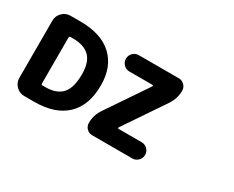

<svg xmlns="http://www.w3.org/2000/svg" viewBox="-87 -1025 1487 1222"><g transform="rotate(30 656.5 -414.0)"><path d="M395.5 -421.9Q395.5 -510.7 354.5 -551.3Q313.5 -591.8 233.4 -591.8H213.9Q204.1 -591.8 204.1 -582V-245.1Q204.1 -235.4 213.9 -235.4H233.4Q316.4 -235.4 356 -279.3Q395.5 -323.2 395.5 -421.9ZM219.7 -119.1H146.5Q111.3 -119.1 86.4 -144Q61.5 -168.9 61.5 -204.1V-624Q61.5 -659.2 86.4 -684.1Q111.3 -709 146.5 -709H219.7Q372.1 -709 453.6 -633.3Q535.2 -557.6 535.2 -421.9Q535.2 -274.4 453.6 -196.8Q372.1 -119.1 219.7 -119.1ZM647.5 -709H942.4Q965.8 -709 982.9 -691.9Q1000 -674.8 1000 -651.4Q1000 -592.8 967.8 -544.9L766.6 -247.1Q764.6 -244.1 766.1 -241.2Q767.6 -238.3 770.5 -238.3H940.4Q964.8 -238.3 982.4 -221.2Q1000 -204.1 1000 -179.2Q1000 -154.3 982.4 -136.7Q964.8 -119.1 940.4 -119.1H645.5Q621.1 -119.1 604.5 -136.2Q587.9 -153.3 587.9 -176.8Q587.9 -234.4 620.1 -282.2L822.3 -581.1Q823.2 -584 822.3 -586.4Q821.3 -588.9 817.4 -588.9H647.5Q623 -588.9 605.5 -606.4Q587.9 -624 587.9 -648.9Q587.9 -673.8 605.5 -691.4Q623 -709 647.5 -709Z"/></g></svg>

Font: Gen Jyuu GothicX Heavy
Style: Bold
Weight: 900
Designer: [Source Han Sans]
Ryoko NISHIZUKA  (kana & ideographs); Paul D. Hunt (Latin, Greek & Cyrillic); Wenlong ZHANG  (bopomofo
Version: Version 1.002.20150607